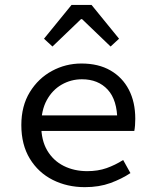

<svg xmlns="http://www.w3.org/2000/svg" viewBox="-20 -760 640 792"><path d="M330 12Q257 12 197.5 -18Q138 -48 103 -105.5Q68 -163 68 -244Q68 -323 103 -380Q138 -437 194.5 -467.5Q251 -498 316 -498Q386 -498 435.5 -469.5Q485 -441 511.5 -390Q538 -339 538 -270Q538 -256 537 -243Q536 -230 534 -220H123V-284H485L464 -261Q464 -347 424.5 -390Q385 -433 318 -433Q273 -433 234.5 -411Q196 -389 173 -347Q150 -305 150 -244Q150 -181 175 -139Q200 -97 243 -75.5Q286 -54 340 -54Q384 -54 419.5 -66.5Q455 -79 488 -100L518 -46Q482 -22 435.5 -5Q389 12 330 12ZM196.4 -568.1 161.5 -600.3 275.1 -739.7H357.6L471.1 -600.3L436.2 -568.1L318.3 -681.2H314.3Z"/></svg>

Font: Source Code Pro ExtraLight
Style: Regular
Weight: 200
Monospace: yes
Designer: Paul D. Hunt, Teo Tuominen
Foundry: Adobe
Version: Version 1.026;hotconv 1.1.0;makeotfexe 2.6.0